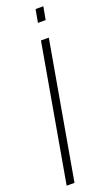

<svg xmlns="http://www.w3.org/2000/svg" viewBox="-174 -761 454 793"><g transform="rotate(-20 53.5 -365.0)"><path d="M-28.5 0H6L111.5 -600H77ZM100.5 -729.5 90 -672.5H124L134.5 -729.5Z"/></g></svg>

Font: Anybody UltraCondensed ExtraLight
Style: Italic
Weight: 250
Width: 1
Italic angle: -10°
Version: Version 1.113;gftools[0.9.25]